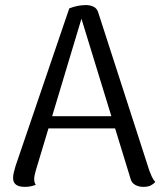

<svg xmlns="http://www.w3.org/2000/svg" viewBox="-20 -726 642 757"><path d="M319.4 -706Q335.8 -706 349.2 -699.4Q362.6 -692.8 367.5 -676.1L568.4 -54.5Q572.4 -43.2 578.2 -30.3Q584.1 -17.5 592.2 -8.4Q585.9 -1.1 575 4.8Q564.1 10.8 545.2 10.8Q526.7 10.8 512.6 2.7Q498.5 -5.5 494.6 -21.7L294.4 -674L307.3 -672.6L120.8 -52.5Q118.8 -44.8 116.8 -36.3Q114.8 -27.8 114.8 -20Q114.8 -12.8 116.5 -7Q118.2 -1.2 121 2.8Q111.9 6.1 102 8.4Q92 10.8 77.3 10.8Q54.5 10.8 42.8 1.8Q31.1 -7.1 31.6 -25.7Q31.6 -34.4 34.6 -46.7Q37.5 -59 41.3 -71.4L253.1 -692.9Q285.8 -706 319.4 -706ZM153.5 -267.8H471V-219.7H153.5Z"/></svg>

Font: Arima Thin
Style: Regular
Weight: 100
Designer: Joana Correia and Natanael Gama
Foundry: NDISCOVER
Version: Version 1.101;gftools[0.9.23]